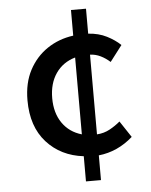

<svg xmlns="http://www.w3.org/2000/svg" viewBox="-54 -781 679 866"><g transform="rotate(-5 285.0 -348.0)"><path d="M300 40V-74Q197 -86 133 -157Q69 -228 69 -347Q69 -426 99.5 -483.5Q130 -541 182 -576Q234 -611 300 -620V-736H368V-623Q415 -620 451.5 -601.5Q488 -583 513 -559L458 -487Q438 -505 415.5 -516Q393 -527 368 -528V-167Q400 -169 426.5 -183.5Q453 -198 474 -216L523 -142Q454 -81 368 -72V40ZM300 -173V-521Q244 -505 212.5 -459.5Q181 -414 181 -347Q181 -280 212.5 -234.5Q244 -189 300 -173Z"/></g></svg>

Font: Source Han Sans TC Medium
Style: Regular
Weight: 500
Designer: Ryoko NISHIZUKA Ë•øÂ°öÊ∂ºÂ≠ê (kana, bopomofo & ideographs); Paul D. Hunt (Latin, Greek & Cyrillic); Sandoll Communicatio
Foundry: Adobe
Version: Version 2.004;hotconv 1.0.118;makeotfexe 2.5.65603